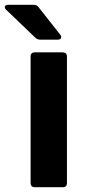

<svg xmlns="http://www.w3.org/2000/svg" viewBox="-70 -783 358 803"><path d="M76 0Q58 0 58 -18V-546Q58 -564 76 -564H192Q210 -564 210 -546V-18Q210 0 192 0ZM99 -617Q86 -617 77 -626L-43 -741Q-50 -747 -50 -753Q-50 -763 -34 -763H71Q85 -763 92 -752L182 -638Q186 -633 186 -628Q186 -617 171 -617Z"/></svg>

Font: Open Sauce Two ExtraBold
Style: Regular
Weight: 800
Designer: Alfredo Marco Pradil
Foundry: Creative Sauce Fz LLC
Version: Version 1.477